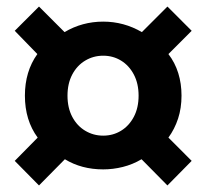

<svg xmlns="http://www.w3.org/2000/svg" viewBox="-20 -666 630 586"><path d="M99 -100 25 -175 95 -246Q56 -299 56 -374Q56 -448 94 -501L25 -572L99 -646L177 -568Q231 -600 295 -600Q358 -600 413 -568L491 -646L565 -572L494 -501Q514 -475 524 -443Q534 -411 534 -374Q534 -336 523.5 -304Q513 -272 494 -246L565 -175L491 -100L412 -180Q385 -164 355 -156.5Q325 -149 295 -149Q229 -149 178 -180ZM295 -252Q325 -252 349.5 -267Q374 -282 388.5 -309.5Q403 -337 403 -374Q403 -411 388.5 -438.5Q374 -466 349.5 -481Q325 -496 295 -496Q265 -496 240 -481Q215 -466 200.5 -438.5Q186 -411 186 -374Q186 -337 200.5 -309.5Q215 -282 240 -267Q265 -252 295 -252Z"/></svg>

Font: Noto Sans TC Thin
Style: Bold
Weight: 700
Version: Version 2.004-H2;hotconv 1.0.118;makeotfexe 2.5.65603